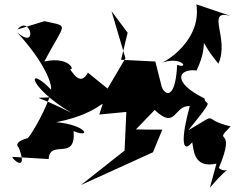

<svg xmlns="http://www.w3.org/2000/svg" viewBox="-20 -791 1097 880"><path d="M689 -287C788 -193 776 -309 850 -305C810 -160 812 -80 861 -139C868 -111 864 -17 972 -41L942 69C1057 -65 1026 16 983 -21C1069 -225 948 -121 1037 -212C894 -244 997 -283 843 -194C975 -357 922 -298 917 -340C767 -413 795 -478 881 -468C953 -618 865 -639 981 -499C1034 -617 919 -750 1037 -718L880 -771C905 -610 745 -508 712 -500C813 -540 851 -471 792 -494C784 -328 734 -355 721 -394L692 -509L535 -517L565 -641L491 -740L555 -524L473 -385L383 -458C335 -372 295 -513 280 -484C336 -441 314 -539 183 -509C281 -694 299 -667 184 -694L60 -656C118 -727 158 -557 58 -643C186 -504 219 -405 214 -380C102 -497 103 -396 307 -274C136 -361 128 -338 207 -345C174 -255 113 -159 107 -158C7 -131 101 -92 61 -128C121 20 21 -74 39 -72L203 -62C208 -155 330 -50 317 -190C403 -155 375 -219 238 -231C468 -276 467 -373 435 -266L559 -278L551 -101L351 57L681 -93L724 -197H655L603 -198Z"/></svg>

Font: Asimov Silicon
Style: Regular
Weight: 400
Designer: Google
Version: Version 2.000980; 2014